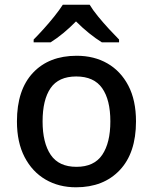

<svg xmlns="http://www.w3.org/2000/svg" viewBox="-20 -786 649 816"><path d="M558 -270Q558 -136 489 -63Q420 10 303 10Q230 10 173.5 -23Q117 -56 84.5 -118.5Q52 -181 52 -270Q52 -404 120 -476.5Q188 -549 306 -549Q380 -549 436.5 -516.5Q493 -484 525.5 -422Q558 -360 558 -270ZM161 -270Q161 -179 195.5 -128Q230 -77 305 -77Q380 -77 414.5 -128Q449 -179 449 -270Q449 -362 414 -411.5Q379 -461 304 -461Q229 -461 195 -411.5Q161 -362 161 -270ZM361 -766Q374 -744 396.5 -716.5Q419 -689 443.5 -662.5Q468 -636 486 -618V-606H413Q387 -622 358.5 -645Q330 -668 303 -695Q249 -640 195 -606H123V-618Q142 -637 165.5 -663Q189 -689 211 -716.5Q233 -744 247 -766Z"/></svg>

Font: Noto Sans Ol Chiki Medium
Style: Regular
Weight: 500
Designer: Monotype Design Team, Lewis McGuffie
Foundry: Monotype Imaging Inc.
Version: Version 2.003; ttfautohint (v1.8.4.7-5d5b)